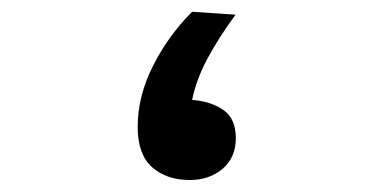

<svg xmlns="http://www.w3.org/2000/svg" viewBox="-20 -298 626 322"><path d="M298.3 3.9Q259.8 3.9 235.4 -17.3Q210.9 -38.6 210.9 -85.4Q210.9 -136.7 236.6 -187.5Q262.2 -238.3 302.2 -278.3L375 -273.4Q346.7 -234.9 327.9 -199.7Q309.1 -164.6 302.2 -130.4Q332.5 -128.4 354 -114Q375.5 -99.6 375.5 -66.4Q375.5 -33.7 353.3 -14.9Q331.1 3.9 298.3 3.9Z"/></svg>

Font: Cascadia Mono NF SemiBold
Style: Regular
Weight: 600
Monospace: yes
Designer: Aaron Bell
Foundry: Saja Typeworks
Version: Version 2404.023; ttfautohint (v1.8.4)